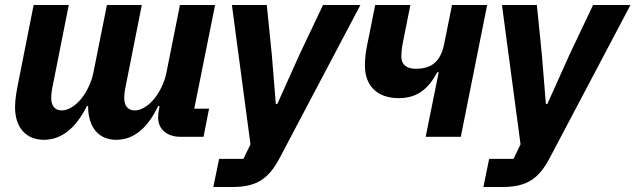

<svg xmlns="http://www.w3.org/2000/svg" viewBox="-20 -545 2532 765"><path d="M155 12C232 12 287 -44 326 -122H331C331 -39 372 12 443 12C519 12 571 -42 610 -122H616L613 -107C612 -102 610 -88 610 -77C610 -28 648 0 698 0H791L813 -112H754L837 -525H697L643 -255C636 -219 617 -179 595 -152C573 -125 544 -105 517 -105C488 -105 475 -126 475 -154C475 -175 479 -194 483 -213L545 -525H406L352 -255C345 -219 326 -179 304 -152C282 -125 253 -105 226 -105C197 -105 184 -126 184 -154C184 -175 188 -194 192 -213L254 -525H114L52 -212C46 -181 40 -152 40 -117C40 -39 82 12 155 12Z M1173 -327 1085 -131H1079L1063 -327L1043 -525H904L978 30L950 88H853L830 200H908C1008 200 1053 162 1094 85L1416 -525H1267Z M1676 0H1816L1921 -525H1781L1750 -371C1736 -301 1701 -271 1637 -271C1599 -271 1579 -288 1579 -320C1579 -334 1581 -352 1583 -364L1615 -525H1475L1441 -356C1437 -336 1434 -310 1434 -283C1434 -206 1480 -154 1569 -154C1637 -154 1684 -185 1722 -257H1728Z M2249 -327 2161 -131H2155L2139 -327L2119 -525H1980L2054 30L2026 88H1929L1906 200H1984C2084 200 2129 162 2170 85L2492 -525H2343Z"/></svg>

Font: Braiins Sans
Style: Bold Italic
Weight: 700
Italic angle: -11.31°
Designer: Mike Abbink, Paul van der Laan, Pieter van Rosmalen, Jiri Chlebus, Lubos Buracinsky
Foundry: Bold Monday, Sudetype
Version: Version 1.000;hotconv 1.0.109;makeotfexe 2.5.65596